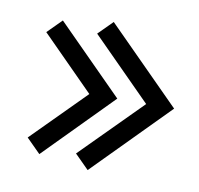

<svg xmlns="http://www.w3.org/2000/svg" viewBox="-57 -612 569 549"><g transform="rotate(10 227.5 -338.0)"><path d="M231 -123 190 -164 363 -338 190 -512 231 -553 444 -339ZM87 -144 46 -185 198 -338 46 -491 87 -532 279 -339Z"/></g></svg>

Font: Kreon Light
Style: Regular
Weight: 300
Designer: Julia Petretta
Foundry: Julia Petretta and Eli Heuer
Version: Version 2.002